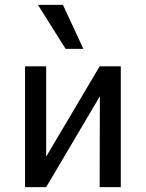

<svg xmlns="http://www.w3.org/2000/svg" viewBox="-20 -770 600 790"><path d="M83 0V-497H170V-107H159L390 -497H477V0H390L391 -391H401L170 0ZM250 -569 136 -750H239L323 -569Z"/></svg>

Font: Nunito Sans 7pt Condensed Medium
Style: Regular
Weight: 500
Width: 3
Designer: Vernon Adams
Foundry: Vernon Adams
Version: Version 3.101;gftools[0.9.27]